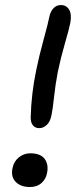

<svg xmlns="http://www.w3.org/2000/svg" viewBox="-20 -733 314 764"><path d="M102.1 -265.1Q104.5 -359.9 124 -453.1Q135.3 -509.3 153.3 -574.7Q171.4 -640.1 176.8 -668Q180.7 -687 192.6 -700Q204.6 -712.9 222.2 -712.9Q244.1 -712.9 255.1 -694.6Q266.1 -676.3 259.8 -642.1Q255.4 -619.1 238.5 -561Q221.7 -502.9 210 -446.8Q200.2 -395.5 195.1 -347.2Q189.9 -298.8 185.1 -275.9Q180.2 -249 166.3 -236.1Q152.3 -223.1 136.2 -223.1Q120.1 -223.1 111.1 -234.1Q102.1 -245.1 102.1 -265.1ZM99.1 11.2Q62.5 11.2 42.5 -9.3Q22.5 -29.8 29.8 -64Q34.7 -90.3 54.9 -106.7Q75.2 -123 100.1 -123Q141.6 -123 158 -100.3Q174.3 -77.6 167 -43.9Q163.1 -21 145.3 -4.9Q127.4 11.2 99.1 11.2Z"/></svg>

Font: Shantell Sans Irregular
Style: Italic
Weight: 400
Italic angle: -11.31°
Designer: Stephen Nixon, Anya Danilova, Shantell Martin
Foundry: Arrow Type
Version: Version 1.006;[9816181b4]